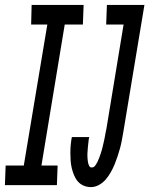

<svg xmlns="http://www.w3.org/2000/svg" viewBox="-56 -755 609 783"><path d="M-36 0 -33 -80H41L137 -655H71L73 -735H285L282 -655H208L113 -80H179L176 0ZM315 8Q299 8 285 2Q271 -4 261.5 -15Q252 -26 246 -40.5Q240 -55 236.5 -70Q233 -85 232 -100.5Q231 -116 231 -132.5Q231 -149 232.5 -165Q234 -181 237 -196H308Q306 -190 305.5 -183Q305 -176 304 -169.5Q303 -163 302.5 -156Q302 -149 301.5 -142.5Q301 -136 300.5 -129.5Q300 -123 300.5 -116Q301 -109 301.5 -102.5Q302 -96 303.5 -90Q305 -84 308 -78Q311 -72 318 -72Q327 -72 332.5 -80Q338 -88 342 -96Q346 -104 349 -112.5Q352 -121 355 -129.5Q358 -138 360 -146Q362 -154 364 -162.5Q366 -171 368 -179.5Q370 -188 371.5 -196.5Q373 -205 374.5 -213.5Q376 -222 378 -230L448 -655H377L380 -735H533L447 -217Q444 -200 441 -183.5Q438 -167 433.5 -150.5Q429 -134 423.5 -117.5Q418 -101 411.5 -85Q405 -69 396 -53Q387 -37 375.5 -23.5Q364 -10 348 -1Q332 8 315 8Z"/></svg>

Font: Iosevka Curly Medium Oblique
Style: Regular
Weight: 500
Italic angle: -9°
Monospace: yes
Designer: Belleve Invis
Foundry: Belleve Invis
Version: Version 11.1.0; ttfautohint (v1.8.3)